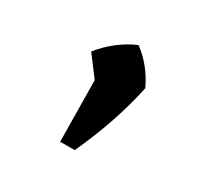

<svg xmlns="http://www.w3.org/2000/svg" viewBox="-54 -173 361 336"><g transform="rotate(20 126.5 -4.5)"><path d="M83 96 103 -26 80 -71Q113 -100 154 -110Q180 -83 191 -43Q162 29 112 101Z"/></g></svg>

Font: Piazzolla
Style: Regular
Weight: 400
Designer: Juan Pablo del Peral
Foundry: Huerta Tipografica
Version: Version 1.330